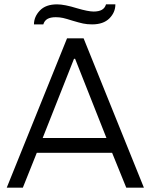

<svg xmlns="http://www.w3.org/2000/svg" viewBox="-20 -862 692 882"><path d="M495 -160H149L85 0H11L288 -686H364L641 0H560ZM325 -592H320L176 -228H469ZM403 -750Q380 -750 361.5 -754Q343 -758 313 -767Q285 -776 269.5 -779.5Q254 -783 236 -783Q212 -783 198 -775Q184 -767 179 -750H136Q136 -785 163 -813.5Q190 -842 242 -842Q276 -842 334 -824Q385 -809 410 -809Q434 -809 448 -817Q462 -825 467 -842H510Q510 -805 482.5 -777.5Q455 -750 403 -750Z"/></svg>

Font: Chivo Light
Style: Regular
Weight: 300
Designer: Hector Gatti
Foundry: Omnibus-Type
Version: Version 1.007